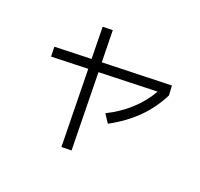

<svg xmlns="http://www.w3.org/2000/svg" viewBox="-175 -1031 1349 1297"><g transform="rotate(30 500.0 -382.5)"><path d="M886 -687 902 -619Q870 -511 805.5 -419Q741 -327 640 -247L590 -300Q758 -424 823 -603L411 -517L518 32L447 46L340 -502L81 -448L67 -517L326 -571L282 -797L353 -811L397 -586Z"/></g></svg>

Font: IBM Plex Sans SC
Style: Regular
Weight: 400
Designer: Mike Abbink; Paul van der Laan; Pieter van Rosmalen; Eunyou Noh; Wujin Sim; Chorong Kim; Dohee Lee; Yejin We; Jinhee Kim
Foundry: Sandoll Inc.
Version: Version 1.000